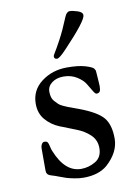

<svg xmlns="http://www.w3.org/2000/svg" viewBox="-79 -714 551 782"><g transform="rotate(-10 196.5 -323.0)"><path d="M169 -491Q169 -496 176 -506.5Q183 -517 202.5 -553Q222 -589 244 -643Q252 -662 265 -662Q276 -662 296.5 -655.5Q317 -649 317 -636Q317 -613 220 -511Q191 -480 181 -480Q169 -480 169 -491ZM55 -43V-130Q55 -141 59.5 -148.5Q64 -156 70 -156Q80 -156 83.5 -151.5Q87 -147 90 -133Q93 -119 96 -113Q133 -21 200 -21Q231 -21 259 -37.5Q287 -54 287 -92Q287 -125 264 -147Q241 -169 208 -181.5Q175 -194 142 -207.5Q109 -221 86 -247.5Q63 -274 63 -314Q63 -370 108 -404Q153 -438 214 -438Q261 -438 289 -429.5Q317 -421 322.5 -414Q328 -407 328 -401Q328 -400 330 -374Q332 -348 332 -341Q332 -324 328 -318Q324 -312 314 -312Q309 -312 300.5 -326.5Q292 -341 281.5 -358Q271 -375 247.5 -389.5Q224 -404 193 -404Q164 -404 145 -389.5Q126 -375 126 -353Q126 -341 129 -330.5Q132 -320 139.5 -312Q147 -304 152.5 -298.5Q158 -293 171 -287Q184 -281 190.5 -278.5Q197 -276 212.5 -270.5Q228 -265 233 -263Q305 -236 330 -206.5Q355 -177 355 -119Q355 -63 302 -15Q266 16 203 16Q185 16 165 12Q145 8 133.5 4.5Q122 1 107 -5Q92 -11 91 -11Q87 -12 81.5 -14Q76 -16 73.5 -16.5Q71 -17 67 -19Q63 -21 61.5 -22.5Q60 -24 58 -27Q56 -30 55.5 -34Q55 -38 55 -43Z"/></g></svg>

Font: OFL Sorts Mill Goudy TT
Style: Regular
Weight: 500
Version: Version 003.000